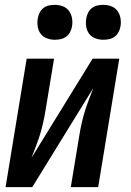

<svg xmlns="http://www.w3.org/2000/svg" viewBox="-20 -772 540 792"><path d="M3 0 90 -530H203L168 -318Q164 -293 158.5 -268Q153 -243 145.5 -218.5Q138 -194 128.5 -169.5Q119 -145 110 -121L362 -530H472L385 0H272L307 -212Q311 -237 316.5 -262Q322 -287 329.5 -311.5Q337 -336 346.5 -360.5Q356 -385 365 -409L113 0ZM406 -608Q389 -608 373 -614Q357 -620 347.5 -633Q338 -646 335.5 -663Q333 -680 336 -697Q338 -709 344 -720.5Q350 -732 360 -739.5Q370 -747 382 -749.5Q394 -752 406 -752Q424 -752 439.5 -746Q455 -740 464.5 -727Q474 -714 477 -697Q480 -680 477 -663Q475 -651 469 -639.5Q463 -628 452.5 -620.5Q442 -613 430 -610.5Q418 -608 406 -608ZM206 -608Q189 -608 173 -614Q157 -620 147.5 -633Q138 -646 135.5 -663Q133 -680 136 -697Q138 -709 144 -720.5Q150 -732 160 -739.5Q170 -747 182 -749.5Q194 -752 206 -752Q224 -752 239.5 -746Q255 -740 264.5 -727Q274 -714 277 -697Q280 -680 277 -663Q275 -651 269 -639.5Q263 -628 252.5 -620.5Q242 -613 230 -610.5Q218 -608 206 -608Z"/></svg>

Font: Iosevka Curly Oblique
Style: Bold
Weight: 700
Italic angle: -9°
Monospace: yes
Designer: Belleve Invis
Foundry: Belleve Invis
Version: Version 11.1.0; ttfautohint (v1.8.3)